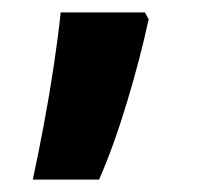

<svg xmlns="http://www.w3.org/2000/svg" viewBox="-20 -154 319 310"><path d="M220 -123Q207 -62 185.5 9.5Q164 81 140 136H33Q42 94 51 46Q60 -2 67 -49Q74 -96 78 -134H214Z"/></svg>

Font: Noto Sans Hebrew SemiCondensed
Style: Bold
Weight: 700
Width: 4
Designer: Monotype Design Team
Foundry: Monotype Imaging Inc.
Version: Version 2.004; ttfautohint (v1.8.4.7-5d5b)